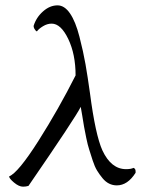

<svg xmlns="http://www.w3.org/2000/svg" viewBox="-20 -700 545 728"><path d="M321.3 -345.7Q341.8 -188.5 368.2 -129.9Q401.4 -58.6 458 -58.6Q476.6 -58.6 486.3 -63.5Q494.1 -60.5 494.1 -50.8Q494.1 -50.8 494.1 -44.9Q463.9 2.9 422.9 2.9Q407.2 2.9 393.6 -3.9Q379.9 -10.7 368.7 -24.4Q357.4 -38.1 348.1 -53.2Q338.9 -68.4 331.5 -91.3Q324.2 -114.3 318.4 -132.3Q312.5 -150.4 307.1 -176.8Q301.8 -203.1 298.8 -219.2Q295.9 -235.4 292 -260.7Q288.1 -286.1 286.1 -294.9Q266.6 -254.9 87.9 4.9Q78.1 7.8 67.4 7.8Q51.8 7.8 33.2 -7.8Q14.6 -23.4 14.6 -31.2Q48.8 -44.9 125.5 -165.5Q202.1 -286.1 266.6 -414.1Q266.6 -494.1 238.8 -552.2Q210.9 -610.4 175.8 -610.4Q159.2 -610.4 143.1 -600.6Q127 -590.8 120.1 -581.1Q116.2 -581.1 110.4 -590.8Q107.4 -596.7 107.4 -601.6Q117.2 -633.8 143.1 -656.7Q168.9 -679.7 198.2 -679.7Q224.6 -679.7 245.6 -648.9Q266.6 -618.2 281.2 -561Q295.9 -503.9 304.2 -456.5Q312.5 -409.2 321.3 -345.7Z"/></svg>

Font: Crimson Text
Style: Roman
Weight: 400
Version: Version 0.13